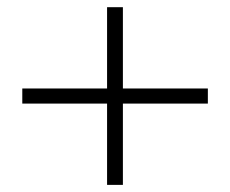

<svg xmlns="http://www.w3.org/2000/svg" viewBox="-20 -647 640 534"><path d="M277.8 -627H321.8V-400.9H558.1V-358.9H321.8V-132.8H277.8V-358.9H42V-400.9H277.8Z"/></svg>

Font: Warasṭra
Style: Regular
Weight: 400
Designer: R.S. Wihananto
Foundry: R.S. Wihananto
Version: Version 2.0.1